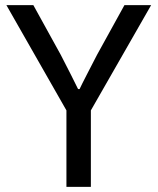

<svg xmlns="http://www.w3.org/2000/svg" viewBox="-20 -728 614 748"><path d="M284.2 -380.9H290Q296.9 -396 320.6 -441.9Q344.2 -487.8 357.9 -514.2L464.8 -708H568.8L334 -297.9V0H238.8V-297.9L4.9 -708H109.9L216.8 -514.2Q236.8 -476.1 256.8 -436Q276.9 -396 284.2 -380.9Z"/></svg>

Font: Sarala
Style: Regular
Weight: 400
Designer: Andres Torresi
Foundry: Huerta Tipografica
Version: Version 1.004;PS 001.003;hotconv 1.0.70;makeotf.lib2.5.58329